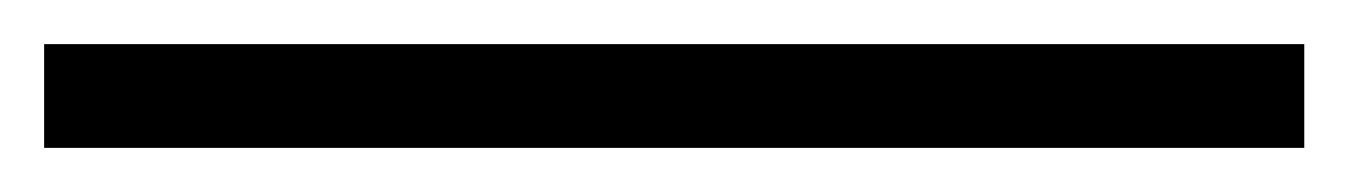

<svg xmlns="http://www.w3.org/2000/svg" viewBox="-21 165 611 87"><path d="M570 185V232H-1V185Z"/></svg>

Font: Yaldevi ExtraLight Light
Style: Regular
Weight: 300
Version: Version 1.100